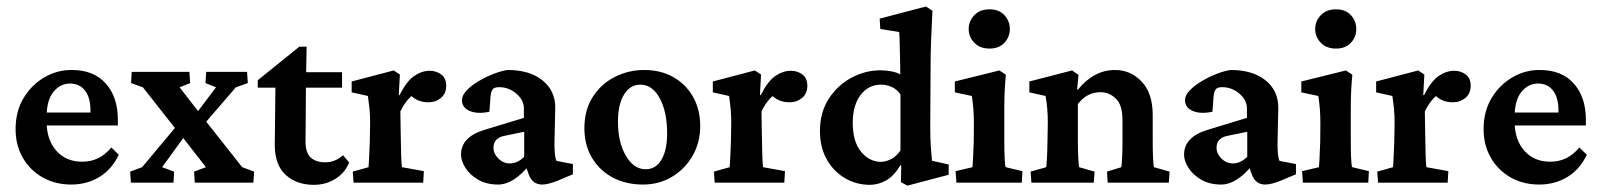

<svg xmlns="http://www.w3.org/2000/svg" viewBox="-20 -566 4960 595"><path d="M200.7 5.9Q150.9 5.9 111.8 -16.4Q72.8 -38.6 50.5 -77.4Q28.3 -116.2 28.3 -166Q28.3 -220.7 53 -262Q77.6 -303.2 117.7 -326.4Q157.7 -349.6 202.6 -349.1Q270.5 -349.1 307.9 -307.1Q345.2 -265.1 345.2 -195.3V-177.2H112.3V-217.3H272.5L260.3 -199.7V-224.6Q260.3 -263.7 243.4 -285.4Q226.6 -307.1 196.8 -307.1Q167 -307.1 145.8 -281.5Q124.5 -255.9 124.5 -204.1V-189Q124.5 -132.8 154.5 -98.9Q184.6 -64.9 234.4 -64.9Q260.7 -64.9 282.7 -75Q304.7 -85 325.2 -108.9L348.1 -86.4Q326.2 -40.5 287.6 -17.3Q249 5.9 200.7 5.9Z M765.1 0H583.5L581.5 -34.2L618.2 -47.9L547.9 -138.2L522 -169.4L422.9 -295.4L386.2 -308.6L388.2 -343.3H566.9L569.3 -308.6L536.6 -295.4L593.8 -221.7L619.1 -189L730.5 -47.9L767.6 -34.2ZM649.4 -295.4 616.7 -308.6 619.1 -343.3H745.6L748 -308.6L710.9 -295.4L619.1 -189L547.9 -138.2L482.4 -47.9L519.5 -34.2L517.6 0H385.7L383.3 -34.2L420.4 -47.9L522 -169.4L593.8 -221.7Z M1062 -62.5Q1048.8 -29.8 1019 -11.5Q989.3 6.8 952.6 6.8Q899.4 6.8 865.5 -23.9Q831.5 -54.7 831.5 -117.7L833.5 -294.4H778.8V-317.4L907.7 -421.4H930.2L928.2 -314.5L926.8 -127.4Q926.8 -92.8 942.9 -77.9Q959 -63 988.3 -63Q1018.6 -63 1043 -85ZM892.1 -294.4V-342.3H1040V-294.4Z M1075.7 0 1073.2 -34.2 1122.1 -47.9Q1122.6 -52.7 1123.8 -75Q1125 -97.2 1126 -127L1127 -186.5Q1127 -210 1125 -229.5Q1123 -249 1120.1 -268.6L1069.8 -279.8V-313.5L1200.2 -347.7L1219.2 -335L1215.8 -271.5L1218.3 -271Q1240.2 -314.9 1263.9 -330.8Q1287.6 -346.7 1311.5 -346.7Q1332 -346.7 1347.4 -335.2Q1362.8 -323.7 1362.8 -300.3Q1362.8 -275.9 1346.4 -262.5Q1330.1 -249 1307.6 -249Q1289.6 -249 1274.9 -255.4Q1260.3 -261.7 1243.7 -278.8L1265.1 -275.9Q1239.3 -258.8 1220.7 -220.7L1221.7 -157.2Q1222.2 -116.2 1223.1 -86.2Q1224.1 -56.2 1225.6 -47.9L1293.5 -35.6L1291.5 0Z M1523.4 5.9Q1487.8 5.9 1462.2 -9Q1436.5 -23.9 1422.6 -45.4Q1408.7 -66.9 1408.7 -86.9Q1408.7 -141.6 1481.4 -163.6L1603.5 -200.7V-230.5Q1603.5 -255.9 1580.1 -275.9Q1556.6 -295.9 1526.9 -295.9Q1512.2 -295.9 1506.8 -289.3Q1501.5 -282.7 1500 -265.1L1496.6 -219.7Q1459.5 -211.9 1435.5 -222.2Q1411.6 -232.4 1411.6 -255.9Q1411.6 -270.5 1426.3 -285.9Q1440.9 -301.3 1463.6 -314.7Q1486.3 -328.1 1510.5 -337.4Q1534.7 -346.7 1553.2 -349.1Q1620.6 -349.1 1660.4 -317.6Q1700.2 -286.1 1700.7 -233.4L1698.2 -120.6Q1698.2 -80.1 1704.6 -67.4L1755.4 -57.6V-25.9L1706.5 -5.4Q1677.7 5.9 1660.2 5.9Q1630.9 5.9 1619.1 -23.9L1606.4 -59.6L1622.1 -56.6Q1571.8 5.9 1523.4 5.9ZM1560.1 -59.6Q1584 -59.6 1604.5 -80.1V-157.7L1545.4 -145.5Q1509.3 -139.2 1509.3 -108.4Q1509.3 -89.8 1524.4 -74.7Q1539.6 -59.6 1560.1 -59.6Z M1973.1 5.9Q1918.9 5.9 1877.9 -16.4Q1836.9 -38.6 1814 -77.9Q1791 -117.2 1791 -168.5Q1791 -225.1 1816.9 -265.6Q1842.8 -306.2 1885.3 -327.6Q1927.7 -349.1 1976.1 -349.1Q2027.8 -349.1 2066.9 -326.9Q2106 -304.7 2127.9 -265.6Q2149.9 -226.6 2149.9 -175.3Q2149.9 -124 2126.2 -83Q2102.5 -42 2062.5 -18.1Q2022.5 5.9 1973.1 5.9ZM1981 -41.5Q2012.2 -41.5 2029.8 -71Q2047.4 -100.6 2047.4 -152.3Q2047.4 -219.7 2024.4 -261.7Q2001.5 -303.7 1964.4 -303.7Q1932.6 -303.7 1913.8 -272.9Q1895 -242.2 1895 -189Q1895 -125.5 1919.4 -83.5Q1943.8 -41.5 1981 -41.5Z M2194.8 0 2192.4 -34.2 2241.2 -47.9Q2241.7 -52.7 2242.9 -75Q2244.1 -97.2 2245.1 -127L2246.1 -186.5Q2246.1 -210 2244.1 -229.5Q2242.2 -249 2239.3 -268.6L2189 -279.8V-313.5L2319.3 -347.7L2338.4 -335L2335 -271.5L2337.4 -271Q2359.4 -314.9 2383.1 -330.8Q2406.7 -346.7 2430.7 -346.7Q2451.2 -346.7 2466.6 -335.2Q2481.9 -323.7 2481.9 -300.3Q2481.9 -275.9 2465.6 -262.5Q2449.2 -249 2426.8 -249Q2408.7 -249 2394 -255.4Q2379.4 -261.7 2362.8 -278.8L2384.3 -275.9Q2358.4 -258.8 2339.8 -220.7L2340.8 -157.2Q2341.3 -116.2 2342.3 -86.2Q2343.3 -56.2 2344.7 -47.9L2412.6 -35.6L2410.6 0Z M2792 9.3 2772 -1.5 2772.9 -52.7 2770.5 -54.2Q2750 -20 2725.6 -6.6Q2701.2 6.8 2675.8 6.8Q2633.8 6.8 2598.4 -13.9Q2563 -34.7 2542 -72.3Q2521 -109.9 2521 -159.7Q2521 -217.8 2548.3 -260Q2575.7 -302.2 2618.7 -325.2Q2661.6 -348.1 2708.5 -348.1Q2724.6 -348.1 2741.7 -345Q2758.8 -341.8 2770 -335.4Q2770 -355.5 2769.3 -382.1Q2768.6 -408.7 2768.1 -432.4Q2767.6 -456.1 2766.6 -466.8L2708 -476.1L2706.1 -508.3L2849.6 -545.9L2869.6 -532.7Q2867.2 -483.9 2865.5 -442.1Q2863.8 -400.4 2863.8 -354.5L2862.8 -172.4Q2862.8 -133.8 2864.7 -109.4Q2866.7 -85 2868.2 -67.9L2919.9 -56.2V-24.4ZM2710.4 -64.5Q2724.1 -64.5 2740.7 -72.5Q2757.3 -80.6 2770.5 -99.6V-273.4Q2759.3 -289.6 2743.2 -296.6Q2727.1 -303.7 2710.9 -303.7Q2671.4 -303.7 2647 -271.7Q2622.6 -239.7 2622.6 -186Q2622.6 -127 2648.4 -95.7Q2674.3 -64.5 2710.4 -64.5Z M2943.8 0 2941.4 -35.6 2993.7 -47.9Q2994.1 -52.2 2995.4 -73.7Q2996.6 -95.2 2997.6 -127L2998 -184.1Q2998 -209.5 2996.3 -229.5Q2994.6 -249.5 2991.7 -268.6L2939 -279.8V-313.5L3077.1 -347.7L3097.2 -334.5Q3094.7 -309.6 3093.5 -284.7Q3092.3 -259.8 3092.3 -228V-128.4Q3092.3 -100.6 3093.3 -77.1Q3094.2 -53.7 3096.7 -47.9L3148.4 -35.6L3146.5 0ZM3046.4 -415.5Q3016.6 -415.5 2999.3 -433.6Q2981.9 -451.7 2981.9 -476.1Q2981.9 -500.5 2999.3 -518.8Q3016.6 -537.1 3046.4 -537.1Q3076.2 -537.1 3092.8 -518.8Q3109.4 -500.5 3109.4 -476.1Q3109.4 -451.7 3092.8 -433.6Q3076.2 -415.5 3046.4 -415.5Z M3176.3 0 3173.8 -34.2 3222.2 -47.9Q3223.1 -53.2 3224.4 -74.7Q3225.6 -96.2 3226.1 -127L3227.1 -186.5Q3227.1 -210.9 3225.3 -230.2Q3223.6 -249.5 3220.2 -268.6L3169.9 -279.8V-313.5L3302.2 -347.7L3322.3 -334L3317.9 -288.6L3320.3 -288.1Q3369.6 -349.1 3435.5 -349.1Q3483.9 -349.1 3518.1 -313Q3552.2 -276.9 3552.2 -209.5V-127.4Q3552.2 -100.6 3553.2 -77.4Q3554.2 -54.2 3556.2 -47.9L3604.5 -34.2L3602.1 0H3412.6L3410.6 -34.2L3455.1 -47.9Q3456.5 -58.1 3457.5 -80.1Q3458.5 -102.1 3458.5 -125.5V-194.8Q3458.5 -240.7 3438 -260.5Q3417.5 -280.3 3390.6 -280.3Q3348.1 -280.3 3320.3 -243.7V-128.4Q3320.3 -99.6 3321.5 -76.9Q3322.8 -54.2 3324.2 -47.9L3372.1 -34.2L3369.6 0Z M3764.2 5.9Q3728.5 5.9 3702.9 -9Q3677.2 -23.9 3663.3 -45.4Q3649.4 -66.9 3649.4 -86.9Q3649.4 -141.6 3722.2 -163.6L3844.2 -200.7V-230.5Q3844.2 -255.9 3820.8 -275.9Q3797.4 -295.9 3767.6 -295.9Q3752.9 -295.9 3747.6 -289.3Q3742.2 -282.7 3740.7 -265.1L3737.3 -219.7Q3700.2 -211.9 3676.3 -222.2Q3652.3 -232.4 3652.3 -255.9Q3652.3 -270.5 3667 -285.9Q3681.6 -301.3 3704.3 -314.7Q3727.1 -328.1 3751.2 -337.4Q3775.4 -346.7 3793.9 -349.1Q3861.3 -349.1 3901.1 -317.6Q3940.9 -286.1 3941.4 -233.4L3939 -120.6Q3939 -80.1 3945.3 -67.4L3996.1 -57.6V-25.9L3947.3 -5.4Q3918.5 5.9 3900.9 5.9Q3871.6 5.9 3859.9 -23.9L3847.2 -59.6L3862.8 -56.6Q3812.5 5.9 3764.2 5.9ZM3800.8 -59.6Q3824.7 -59.6 3845.2 -80.1V-157.7L3786.1 -145.5Q3750 -139.2 3750 -108.4Q3750 -89.8 3765.1 -74.7Q3780.3 -59.6 3800.8 -59.6Z M4017.6 0 4015.1 -35.6 4067.4 -47.9Q4067.9 -52.2 4069.1 -73.7Q4070.3 -95.2 4071.3 -127L4071.8 -184.1Q4071.8 -209.5 4070.1 -229.5Q4068.4 -249.5 4065.4 -268.6L4012.7 -279.8V-313.5L4150.9 -347.7L4170.9 -334.5Q4168.5 -309.6 4167.2 -284.7Q4166 -259.8 4166 -228V-128.4Q4166 -100.6 4167 -77.1Q4168 -53.7 4170.4 -47.9L4222.2 -35.6L4220.2 0ZM4120.1 -415.5Q4090.3 -415.5 4073 -433.6Q4055.7 -451.7 4055.7 -476.1Q4055.7 -500.5 4073 -518.8Q4090.3 -537.1 4120.1 -537.1Q4149.9 -537.1 4166.5 -518.8Q4183.1 -500.5 4183.1 -476.1Q4183.1 -451.7 4166.5 -433.6Q4149.9 -415.5 4120.1 -415.5Z M4250.5 0 4248 -34.2 4296.9 -47.9Q4297.4 -52.7 4298.6 -75Q4299.8 -97.2 4300.8 -127L4301.8 -186.5Q4301.8 -210 4299.8 -229.5Q4297.9 -249 4294.9 -268.6L4244.6 -279.8V-313.5L4375 -347.7L4394 -335L4390.6 -271.5L4393.1 -271Q4415 -314.9 4438.7 -330.8Q4462.4 -346.7 4486.3 -346.7Q4506.8 -346.7 4522.2 -335.2Q4537.6 -323.7 4537.6 -300.3Q4537.6 -275.9 4521.2 -262.5Q4504.9 -249 4482.4 -249Q4464.4 -249 4449.7 -255.4Q4435.1 -261.7 4418.5 -278.8L4439.9 -275.9Q4414.1 -258.8 4395.5 -220.7L4396.5 -157.2Q4397 -116.2 4397.9 -86.2Q4398.9 -56.2 4400.4 -47.9L4468.3 -35.6L4466.3 0Z M4750 5.9Q4700.2 5.9 4661.1 -16.4Q4622.1 -38.6 4599.9 -77.4Q4577.6 -116.2 4577.6 -166Q4577.6 -220.7 4602.3 -262Q4627 -303.2 4667 -326.4Q4707 -349.6 4752 -349.1Q4819.8 -349.1 4857.2 -307.1Q4894.5 -265.1 4894.5 -195.3V-177.2H4661.6V-217.3H4821.8L4809.6 -199.7V-224.6Q4809.6 -263.7 4792.7 -285.4Q4775.9 -307.1 4746.1 -307.1Q4716.3 -307.1 4695.1 -281.5Q4673.8 -255.9 4673.8 -204.1V-189Q4673.8 -132.8 4703.9 -98.9Q4733.9 -64.9 4783.7 -64.9Q4810.1 -64.9 4832 -75Q4854 -85 4874.5 -108.9L4897.5 -86.4Q4875.5 -40.5 4836.9 -17.3Q4798.3 5.9 4750 5.9Z"/></svg>

Font: Lateef SemiBold
Style: Regular
Weight: 600
Designer: SIL International
Foundry: SIL International
Version: Version 4.200